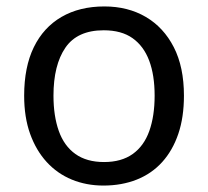

<svg xmlns="http://www.w3.org/2000/svg" viewBox="-20 -566 645 596"><path d="M551 -269Q551 -202 533.5 -150.5Q516 -99 483.5 -63Q451 -27 404.5 -8.5Q358 10 301 10Q248 10 203 -8.5Q158 -27 125 -63Q92 -99 73.5 -150.5Q55 -202 55 -269Q55 -358 85 -419.5Q115 -481 171 -513.5Q227 -546 304 -546Q377 -546 432.5 -513.5Q488 -481 519.5 -419.5Q551 -358 551 -269ZM146 -269Q146 -206 162.5 -159.5Q179 -113 214 -88Q249 -63 303 -63Q357 -63 392 -88Q427 -113 443.5 -159.5Q460 -206 460 -269Q460 -333 443 -378Q426 -423 391.5 -447.5Q357 -472 302 -472Q220 -472 183 -418Q146 -364 146 -269Z"/></svg>

Font: guzrati15
Style: Regular
Weight: 400
Designer: Jelle Bosma - Monotype Design Team
Foundry: Monotype Imaging Inc.
Version: Version 2.006